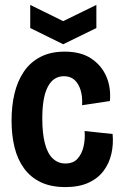

<svg xmlns="http://www.w3.org/2000/svg" viewBox="-20 -748 496 781"><path d="M246 13Q187 13 145.5 -7Q104 -27 77.5 -63.5Q51 -100 39 -149.5Q27 -199 27 -257Q27 -317 39 -367.5Q51 -418 77 -456.5Q103 -495 144.5 -516.5Q186 -538 243 -538Q309 -538 351 -510Q393 -482 412.5 -437Q432 -392 427 -337L314 -320Q316 -356 307.5 -382.5Q299 -409 282.5 -423.5Q266 -438 240 -438Q219 -438 202.5 -427.5Q186 -417 174.5 -395Q163 -373 157.5 -341Q152 -309 152 -266Q152 -206 162.5 -165Q173 -124 194.5 -103.5Q216 -83 246 -83Q278 -83 295.5 -102.5Q313 -122 320 -152.5Q327 -183 324 -215L438 -203Q442 -161 433 -122Q424 -83 401 -52.5Q378 -22 339.5 -4.5Q301 13 246 13ZM103 -728 237 -662 372 -728V-634L237 -568L103 -634Z"/></svg>

Font: Bricolage Grotesque 72pt SemiCondensed SemiBold
Style: Regular
Weight: 600
Width: 4
Designer: Mathieu Triay
Foundry: Atelier Triay
Version: Version 1.001;gftools[0.9.33.dev8+g029e19f]